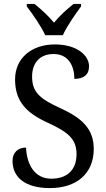

<svg xmlns="http://www.w3.org/2000/svg" viewBox="-20 -951 544 981"><path d="M211 -771H301C321 -816 366 -880 394 -918V-931H356C322 -904 283 -869 256 -835C228 -869 190 -904 156 -931H117V-918C146 -880 191 -816 211 -771ZM235 10C370 10 459 -63 459 -190C459 -294 397 -349 287 -399C179 -448 144 -483 144 -560C144 -630 184 -675 254 -675C331 -675 360 -612 360 -548C407 -548 435 -569 435 -612C435 -669 372 -724 260 -724C144 -724 57 -656 57 -545C57 -435 112 -375 224 -324C330 -275 371 -240 371 -163C371 -83 323 -38 242 -38C157 -38 117 -110 113 -197C70 -197 44 -170 44 -129C44 -46 107 10 235 10Z"/></svg>

Font: Noto Serif Armenian SemiCondensed
Style: Regular
Weight: 400
Width: 4
Designer: Monotype Design Team
Foundry: Monotype Imaging Inc.
Version: Version 2.008